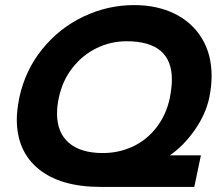

<svg xmlns="http://www.w3.org/2000/svg" viewBox="-20 -734 851 754"><path d="M46 -265Q46 -301 56 -351Q79 -458 145.5 -540.5Q212 -623 307 -668.5Q402 -714 507 -714Q597 -714 666 -680Q735 -646 773 -583Q811 -520 811 -436Q811 -396 802 -351Q788 -285 744.5 -223Q701 -161 647 -124H769L743 0H375Q218 0 132 -70Q46 -140 46 -265ZM647 -350Q655 -392 655 -422Q655 -572 477 -572Q415 -572 359.5 -545Q304 -518 264.5 -467.5Q225 -417 211 -350Q204 -319 204 -288Q204 -213 250.5 -173Q297 -133 384 -133Q447 -133 501.5 -158.5Q556 -184 594.5 -233.5Q633 -283 647 -350Z"/></svg>

Font: Prompt Semibold
Style: Italic
Weight: 600
Italic angle: -12°
Designer: Katatrad Team
Foundry: CadsonDemak
Version: Version 1.000